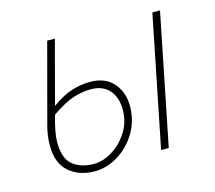

<svg xmlns="http://www.w3.org/2000/svg" viewBox="-78 -573 761 679"><g transform="rotate(-15 303.0 -233.0)"><path d="M191 12Q134 12 97 -20Q60 -52 60 -116Q60 -136 62.5 -153Q65 -170 68 -182L147 -478H175L114 -248Q156 -278 189.5 -288Q223 -298 254 -298Q311 -298 340.5 -263.5Q370 -229 370 -180Q370 -125 343.5 -81.5Q317 -38 276 -13Q235 12 191 12ZM194 -14Q228 -14 262 -35Q296 -56 319 -92Q342 -128 342 -174Q342 -218 318.5 -245Q295 -272 251 -272Q220 -272 187 -261.5Q154 -251 106 -218Q97 -187 92.5 -163Q88 -139 88 -122Q88 -61 118 -37.5Q148 -14 194 -14ZM436 0 532 -478H560L464 0Z"/></g></svg>

Font: Source Sans 3 VF
Style: Italic
Weight: 200
Italic angle: -11°
Designer: Paul D. Hunt
Foundry: Adobe Systems Incorporated
Version: Version 3.042;hotconv 1.0.118;makeotfexe 2.5.65603